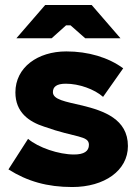

<svg xmlns="http://www.w3.org/2000/svg" viewBox="-20 -740 558 773"><path d="M465 -586 349 -720H162L46 -586H188L246 -638H264L323 -586ZM271 13C400 13 495 -53 495 -152C495 -261 397 -294 312 -315C243 -331 193 -339 193 -369C193 -390 207 -403 245 -403C298 -403 360 -381 395 -350L476 -465C416 -509 335 -533 247 -533C132 -533 42 -469 42 -368C42 -288 96 -250 158 -230C284 -185 338 -195 338 -157C338 -131 318 -118 278 -118C216 -118 134 -146 93 -181L14 -58C90 -10 170 13 271 13Z"/></svg>

Font: Fixel Display ExtraBold
Style: Regular
Weight: 800
Designer: AlfaBravo + MacPaw
Foundry: Kyrylo Tkachov, Marchela Mozhyna, Serhii Makarenko, Maria Weinstein, Zakhar Kryvoshyya
Version: Version 1.211